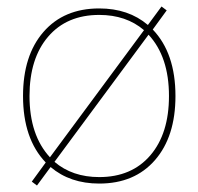

<svg xmlns="http://www.w3.org/2000/svg" viewBox="-20 -556 612 592"><path d="M51 -260Q51 -385 114 -457.5Q177 -530 286 -530Q376 -530 436 -479L478 -536L494 -524L451 -465Q521 -392 521 -260Q521 -135 458 -62.5Q395 10 286 10Q196 10 136 -41L94 16L78 4L121 -55Q51 -128 51 -260ZM148 -57Q203 -10 286 -10Q386 -10 443.5 -77Q501 -144 501 -260Q501 -381 438 -449ZM134 -71 424 -463Q369 -510 286 -510Q186 -510 128.5 -443Q71 -376 71 -260Q71 -139 134 -71Z"/></svg>

Font: Mplus 1p Thin
Style: Regular
Weight: 250
Version: Version 1.061